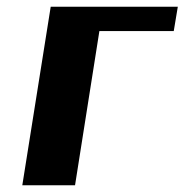

<svg xmlns="http://www.w3.org/2000/svg" viewBox="-20 -548 546 568"><path d="M46 0H202L274 -456H494L506 -528H130Z"/></svg>

Font: Aerodynamic
Style: BdObl
Weight: 500
Designer: Google
Version: Version 2.000980; 2014